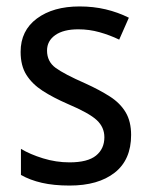

<svg xmlns="http://www.w3.org/2000/svg" viewBox="-20 -566 468 596"><path d="M387 -147Q387 -70 336 -30Q285 10 196 10Q147 10 110 1.5Q73 -7 45 -23V-104Q73 -87 113.5 -74.5Q154 -62 196 -62Q252 -62 278 -83Q304 -104 304 -140Q304 -171 280.5 -193Q257 -215 191 -243Q145 -263 112.5 -284Q80 -305 62 -333.5Q44 -362 44 -405Q44 -471 94.5 -508.5Q145 -546 227 -546Q270 -546 308 -537Q346 -528 380 -511L350 -443Q321 -457 289 -466Q257 -475 223 -475Q177 -475 151.5 -457Q126 -439 126 -409Q126 -375 152.5 -355.5Q179 -336 245 -307Q289 -287 321 -266.5Q353 -246 370 -217.5Q387 -189 387 -147Z"/></svg>

Font: Noto Sans Gurmukhi UI SemiCondensed
Style: Regular
Weight: 400
Width: 4
Designer: Jelle Bosma - Monotype Design Team
Foundry: Monotype Imaging Inc.
Version: Version 2.004; ttfautohint (v1.8.4.7-5d5b)